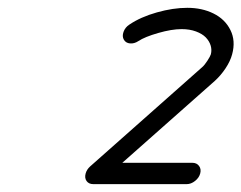

<svg xmlns="http://www.w3.org/2000/svg" viewBox="-20 -886 611 486"><path d="M216.3 -419.9Q204.8 -419.9 199.2 -427.7Q193.6 -435.5 196.8 -447Q199.5 -456.8 208 -464.6L491.9 -716.1Q497.8 -721.2 505 -732.3Q512.2 -743.4 513.7 -748.5Q516.6 -759.8 513.2 -770.9Q509.8 -782 500.9 -791.3Q491.9 -800.5 476 -806.4Q460 -812.3 439.7 -812.3Q414.6 -812.3 380.5 -802.5Q346.4 -792.7 330.3 -782Q319.8 -775.1 309.1 -776.1Q298.3 -777.1 293.5 -785.6Q288.6 -793.9 292.7 -805.4Q296.9 -816.9 307.4 -823.7Q335.9 -843 377 -854.6Q418 -866.2 454.1 -866.2Q491.5 -866.2 520.5 -851.8Q549.6 -837.4 563.2 -810.1Q576.9 -782.7 567.6 -748.5Q563 -731.2 550.9 -713Q538.8 -694.8 523.4 -680.9L289.6 -473.9H467Q478 -473.9 483.9 -465.9Q489.7 -458 486.8 -447Q483.9 -436 473.8 -428Q463.6 -419.9 452.6 -419.9Z"/></svg>

Font: Tecnico
Style: FinoInclinado
Weight: 400
Italic angle: -15°
Version: Version 1.3